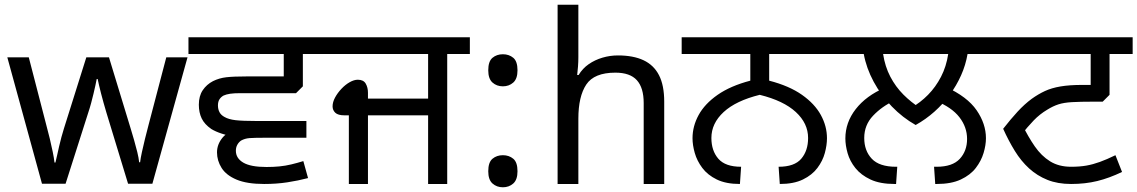

<svg xmlns="http://www.w3.org/2000/svg" viewBox="-20 -780 4822 814"><path d="M431 -303Q425 -324 419 -344.5Q413 -365 408.5 -383.5Q404 -402 400 -418Q396 -434 394 -445H390Q388 -434 384.5 -418Q381 -402 376.5 -383Q372 -364 366.5 -343.5Q361 -323 354 -302L258 -1H158L11 -537H102L176 -251Q184 -222 191 -192.5Q198 -163 203.5 -136.5Q209 -110 211 -91H215Q218 -103 222 -121Q226 -139 230.5 -159Q235 -179 240.5 -199Q246 -219 251 -235L346 -537H442L534 -235Q541 -212 548.5 -186Q556 -160 562 -135.5Q568 -111 570 -92H574Q576 -109 581.5 -134.5Q587 -160 594.5 -190.5Q602 -221 610 -251L685 -537H775L626 -1H523Z M1279 -196H1041Q1009 -196 977.5 -200.5Q946 -205 920 -213.5Q894 -222 876 -233Q847 -253 835 -278Q823 -303 823 -336Q823 -373 839.5 -397.5Q856 -422 883 -436Q909 -449 939.5 -452.5Q970 -456 1025 -456H1183V-551H779V-622H1361V-551H1264V-414L1235 -385H999Q972 -385 955.5 -382.5Q939 -380 928 -375Q917 -369 910.5 -359Q904 -349 904 -333Q904 -317 910.5 -304.5Q917 -292 932 -284Q949 -274 978.5 -270.5Q1008 -267 1069 -267H1279ZM1100 0Q1027 0 983 -18.5Q939 -37 919.5 -68Q900 -99 900 -134Q900 -168 923.5 -196.5Q947 -225 996 -231L1140 -196H1100Q1058 -196 1038 -194.5Q1018 -193 1002 -184Q992 -177 986 -166Q980 -155 980 -141Q980 -109 1011.5 -90.5Q1043 -72 1110 -72Q1139 -72 1164.5 -74.5Q1190 -77 1215 -83Q1240 -89 1266 -97L1286 -25Q1244 -14 1198 -7Q1152 0 1100 0Z M1459 0V-291H1441Q1413 -291 1401.5 -302Q1390 -313 1390 -329Q1390 -347 1400.5 -366.5Q1411 -386 1427.5 -403.5Q1444 -421 1462.5 -431.5Q1481 -442 1497 -442Q1521 -442 1530.5 -425.5Q1540 -409 1540 -387V-362H1795V-551H1346V-622H1972V-551H1876V0H1795V-291H1540V0Z M2112 -414Q2086 -414 2068 -430Q2050 -446 2050 -482Q2050 -520 2068 -535Q2086 -550 2112 -550Q2138 -550 2156 -535Q2174 -520 2174 -482Q2174 -446 2156 -430Q2138 -414 2112 -414ZM2112 14Q2086 14 2068 -2Q2050 -18 2050 -54Q2050 -92 2068 -107Q2086 -122 2112 -122Q2138 -122 2156 -107Q2174 -92 2174 -54Q2174 -18 2156 -2Q2138 14 2112 14Z M2432 -537Q2432 -518 2430.5 -498Q2429 -478 2427 -462H2433Q2450 -490 2476 -508Q2502 -526 2534 -535.5Q2566 -545 2600 -545Q2665 -545 2708.5 -524.5Q2752 -504 2774 -461Q2796 -418 2796 -349V0H2709V-343Q2709 -408 2680 -440Q2651 -472 2589 -472Q2499 -472 2465.5 -421.5Q2432 -371 2432 -277V0H2344V-760H2432Z M3117 0Q3058 0 3019 -19Q2980 -38 2957.5 -68Q2935 -98 2925.5 -131.5Q2916 -165 2916 -194Q2916 -245 2942 -292.5Q2968 -340 3022.5 -378Q3077 -416 3161 -438V-551H2870V-622H3532V-551H3241V-438Q3326 -416 3380 -378Q3434 -340 3460 -292.5Q3486 -245 3486 -194Q3486 -165 3477 -131.5Q3468 -98 3445.5 -68Q3423 -38 3384 -19Q3345 0 3286 0L3281 -73Q3348 -73 3377 -107Q3406 -141 3406 -195Q3406 -257 3354 -305Q3302 -353 3201 -378Q3100 -353 3048 -305Q2996 -257 2996 -195Q2996 -141 3025.5 -107Q3055 -73 3122 -73Z M3862 -250Q3807 -281 3761 -328.5Q3715 -376 3684 -433.5Q3653 -491 3642 -551H3518V-622H4206V-551H4082Q4074 -504 4054.5 -460.5Q4035 -417 4006.5 -378Q3978 -339 3941.5 -306.5Q3905 -274 3862 -250ZM4000 -551H3724Q3732 -498 3754.5 -455Q3777 -412 3810 -379Q3843 -346 3881 -322L3843 -323Q3882 -345 3914.5 -378Q3947 -411 3969.5 -454.5Q3992 -498 4000 -551ZM3564 -193Q3564 -261 3608 -317.5Q3652 -374 3731 -408L3771 -353Q3719 -329 3681.5 -289.5Q3644 -250 3644 -195Q3644 -141 3676 -107Q3708 -73 3779 -73H3784L3779 0H3773Q3711 0 3670.5 -19Q3630 -38 3606.5 -67.5Q3583 -97 3573.5 -130.5Q3564 -164 3564 -193ZM4160 -194Q4160 -165 4150 -131.5Q4140 -98 4117 -68Q4094 -38 4053.5 -19Q4013 0 3951 0H3945L3940 -73H3951Q4018 -73 4049 -106.5Q4080 -140 4080 -191Q4080 -241 4047.5 -283Q4015 -325 3946 -353L3989 -412Q4081 -370 4120.5 -312.5Q4160 -255 4160 -194Z M4521 0Q4464 0 4420.5 -17.5Q4377 -35 4343 -66Q4309 -97 4282.5 -140Q4256 -183 4233 -234Q4265 -275 4294 -306.5Q4323 -338 4354 -361Q4382 -381 4410 -394Q4438 -407 4476 -413.5Q4514 -420 4569 -420H4604V-551H4192V-622H4782V-551H4684V-378L4655 -349H4618Q4560 -349 4525 -347Q4490 -345 4467 -337.5Q4444 -330 4420 -315Q4388 -296 4362.5 -269.5Q4337 -243 4306 -204L4313 -253Q4339 -200 4367 -159.5Q4395 -119 4432 -96Q4469 -73 4521 -73Q4558 -73 4586 -78Q4614 -83 4643 -93.5Q4672 -104 4709 -122L4737 -51Q4683 -25 4632 -12.5Q4581 0 4521 0Z"/></svg>

Font: hexgurmukhi15
Style: Book
Weight: 400
Designer: Jelle Bosma - Monotype Design Team
Foundry: Monotype Imaging Inc.
Version: Version 2.003